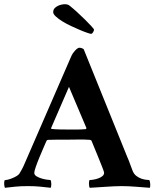

<svg xmlns="http://www.w3.org/2000/svg" viewBox="-33 -889 735 913"><path d="M295 -476 210 -280Q210 -279 210 -278Q212 -276 212 -276Q227 -274 252.5 -273.5Q278 -273 295 -273Q318 -273 335 -273Q352 -273 375 -275Q377 -275 377 -278Q378 -279 378 -280ZM100 -4Q65 -4 41 -1.5Q17 1 -9 4Q-12 1 -13 -11.5Q-14 -24 -11 -32Q-7 -32 3.5 -34.5Q14 -37 25 -41.5Q36 -46 45.5 -51.5Q55 -57 59 -63Q72 -84 78.5 -98.5Q85 -113 94 -134L307 -624Q309 -629 313.5 -635.5Q318 -642 323.5 -648Q329 -654 334.5 -658Q340 -662 344 -662Q351 -662 357 -659.5Q363 -657 365 -655L570 -148Q580 -125 585.5 -109Q591 -93 598 -76Q604 -61 616 -52Q628 -43 640.5 -39Q653 -35 663.5 -34Q674 -33 677 -33Q681 -26 681.5 -12.5Q682 1 679 4Q649 2 613.5 -1Q578 -4 545 -4Q528 -4 507 -3Q486 -2 465.5 -0.5Q445 1 426.5 2Q408 3 394 4Q392 2 391 -4Q390 -10 390 -16.5Q390 -23 391 -28Q392 -33 394 -33Q401 -33 412.5 -35Q424 -37 435 -41Q446 -45 454 -51.5Q462 -58 462 -68Q462 -72 452.5 -96Q443 -120 432 -147Q419 -180 402 -220Q401 -221 400 -222Q396 -224 395 -224Q366 -226 342 -225.5Q318 -225 299 -225Q268 -225 244.5 -225Q221 -225 195 -224Q191 -224 188 -219Q184 -210 174.5 -188Q165 -166 155 -142Q145 -118 137.5 -96.5Q130 -75 130 -67Q130 -57 141 -50.5Q152 -44 165.5 -40Q179 -36 191.5 -34.5Q204 -33 207 -33Q209 -30 210 -24.5Q211 -19 211 -13Q211 -7 210 -2Q209 3 208 4Q182 1 157.5 -1.5Q133 -4 100 -4ZM414 -748Q414 -743 409.5 -735.5Q405 -728 400 -728Q397 -728 382 -733Q367 -738 347 -746.5Q327 -755 304.5 -765.5Q282 -776 263.5 -787.5Q245 -799 232.5 -810.5Q220 -822 220 -831Q220 -842 226 -849Q232 -856 241 -860.5Q250 -865 259.5 -867Q269 -869 276 -869Q286 -869 294 -865Q311 -852 332 -833Q353 -814 371 -796Q389 -778 401.5 -764.5Q414 -751 414 -748Z"/></svg>

Font: Vermiglione
Style: Bold
Weight: 700
Version: Version 1.000